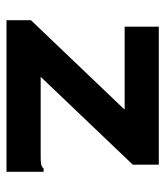

<svg xmlns="http://www.w3.org/2000/svg" viewBox="21 -529 508 590"><g transform="rotate(90 275.0 -234.0)"><path d="M42 -75 317 -363H62V-468H486V-388L216 -105H461Q478 -105 485 -106.5Q492 -108 498 -114H508V0H42Z"/></g></svg>

Font: Inconsolata SemiExpanded ExtraBold
Style: Regular
Weight: 800
Width: 6
Monospace: yes
Designer: Raph Levien, Cyreal, Brenton Simpson
Foundry: Raph Levien, Cyreal, Google
Version: Version 3.001; ttfautohint (v1.8.2.53-6de2)